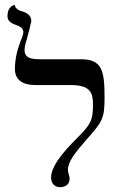

<svg xmlns="http://www.w3.org/2000/svg" viewBox="-20 -766 516 797"><path d="M82 -558C82 -570 86 -588 91 -602C94 -611 110 -675 110 -678C110 -704 89 -714 71 -719C63 -721 43 -728 41 -746C41 -745 11 -743 11 -698C11 -676 33 -667 45 -663C58 -658 77 -651 77 -633C77 -624 71 -607 66 -597C54 -565 42 -527 42 -479C42 -434 75 -413 125 -413H273C355 -413 366 -381 366 -332C366 -268 357 -251 308 -201C274 -167 192 -87 192 -30C192 -3 208 11 230 11C252 11 269 -1 269 -25C269 -36 262 -46 262 -61C262 -95 292 -132 335 -182C406 -261 414 -274 414 -361C414 -470 405 -520 317 -520H147C110 -520 82 -525 82 -558Z"/></svg>

Font: Libertinus Serif
Style: Regular
Weight: 400
Designer: Philipp H. Poll, Khaled Hosny
Foundry: Caleb Maclennan
Version: Version 7.050;RELEASE